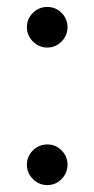

<svg xmlns="http://www.w3.org/2000/svg" viewBox="-20 -531 276 561"><path d="M159.9 -493.4Q177.2 -476.1 177.2 -451.7Q177.2 -427.2 159.9 -409.7Q142.6 -392.1 118.2 -392.1Q93.8 -392.1 76.2 -409.7Q58.6 -427.2 58.6 -451.7Q58.6 -476.1 76.2 -493.4Q93.8 -510.7 118.2 -510.7Q142.6 -510.7 159.9 -493.4ZM159.9 -91.6Q177.2 -74.2 177.2 -49.8Q177.2 -25.4 159.9 -7.8Q142.6 9.8 118.2 9.8Q93.8 9.8 76.2 -7.8Q58.6 -25.4 58.6 -49.8Q58.6 -74.2 76.2 -91.6Q93.8 -108.9 118.2 -108.9Q142.6 -108.9 159.9 -91.6Z"/></svg>

Font: Basically A Sans Serif
Style: Regular
Weight: 400
Designer: Hyung-Suk Kim
Foundry: Mental Design
Version: 1.000